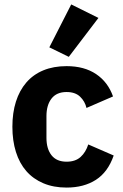

<svg xmlns="http://www.w3.org/2000/svg" viewBox="-20 -836 557 868"><path d="M36 0ZM281 12Q222 12 176 -7.5Q130 -27 99 -62.5Q68 -98 52 -149Q36 -200 36 -263Q36 -326 52 -376.5Q68 -427 99 -463Q130 -499 176 -518Q222 -537 281 -537Q361 -537 414.5 -501Q468 -465 491 -400L371 -348Q364 -378 342 -399Q320 -420 281 -420Q236 -420 213 -390.5Q190 -361 190 -311V-213Q190 -163 213 -134Q236 -105 281 -105Q321 -105 344.5 -126.5Q368 -148 379 -183L494 -133Q468 -58 413.5 -23Q359 12 281 12ZM291 -579 203 -622 302 -816 425 -755Z"/></svg>

Font: Aneliza ExtraBold
Style: Regular
Weight: 800
Designer: Mike Abbink, Paul van der Laan, Pieter van Rosmalen
Foundry: Bold Monday
Version: Version 3.001;September 8, 2019;FontCreator 11.5.0.2425 64-b